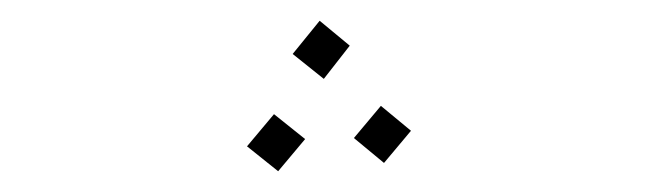

<svg xmlns="http://www.w3.org/2000/svg" viewBox="-20 -781 640 185"><path d="M317 -737 292 -705 262 -729 288 -761ZM376 -655 350 -624 321 -648 347 -679ZM274 -647 248 -616 218 -640 244 -671Z"/></svg>

Font: FiraGO UltraLight
Style: Italic
Weight: 200
Italic angle: -8°
Designer: bBox Type GmbH
Foundry: bBox Type GmbH
Version: Version 1.001